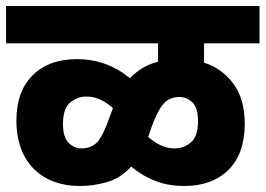

<svg xmlns="http://www.w3.org/2000/svg" viewBox="-20 -642 877 634"><path d="M502 -499V-438C468.8 -430.2 437 -413.1 409.2 -383.8C357.9 -425.8 299.3 -446.8 233.9 -446.8C172.9 -446.8 124 -429.2 88.4 -394C52.2 -358.4 34.2 -308.6 34.2 -244.1C34.2 -102.5 121.6 -27.8 243.2 -27.8C272 -27.8 301.3 -31.7 331.1 -40C360.8 -47.9 388.2 -64.9 413.1 -91.8C465.3 -49.3 520 -27.8 587.9 -27.8C649.4 -27.8 698.2 -45.4 734.4 -81.1C770 -116.2 788.1 -167 788.1 -232.9C788.1 -287.1 775.9 -331.1 751 -365.2C726.1 -398.9 693.8 -422.4 653.8 -435.1V-499H836.9V-622.1H0V-499ZM188 -232.9C188 -266.6 195.8 -290 211.4 -303.2C227.1 -316.4 245.1 -323.2 265.1 -323.2C298.3 -323.2 325.2 -309.1 353 -285.2L341.8 -254.9C327.6 -214.8 314.5 -187.5 301.8 -173.3C288.6 -159.2 271 -151.9 248 -151.9C233.4 -151.9 219.7 -157.7 207 -169.9C194.3 -182.1 188 -203.1 188 -232.9ZM480 -221.2C493.2 -258.3 506.8 -284.2 520 -299.3C533.2 -314.5 551.3 -321.8 573.2 -321.8C588.4 -321.8 602.5 -315.9 615.2 -304.2C627.4 -292 633.8 -271.5 633.8 -242.2C633.8 -208.5 626 -185.1 610.4 -171.9C594.7 -158.7 577.1 -151.9 557.1 -151.9C523.9 -151.9 497.1 -166 469.2 -189.9Z"/></svg>

Font: Noto Reveo Sans
Style: Regular
Weight: 800
Designer: Monotype Design Team
Foundry: Monotype Imaging Inc.
Version: Version 2.007